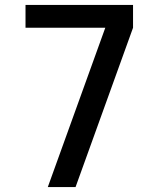

<svg xmlns="http://www.w3.org/2000/svg" viewBox="-20 -755 640 775"><path d="M173 0 405 -643H83V-735H517V-643L285 0Z"/></svg>

Font: Iosevka Semibold Extended
Style: Regular
Weight: 600
Width: 7
Monospace: yes
Designer: Belleve Invis
Foundry: Belleve Invis
Version: Version 32.5.0; ttfautohint (v1.8.4)